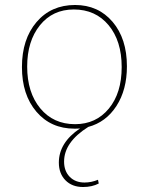

<svg xmlns="http://www.w3.org/2000/svg" viewBox="-20 -506 597 770"><path d="M279 10Q184 10 126 -58Q68 -126 68 -237Q68 -349 126.5 -417.5Q185 -486 281 -486Q374 -486 431.5 -418.5Q489 -351 489 -240Q489 -146 447 -81Q405 -16 334 3Q237 64 237 142Q237 180 259.5 203Q282 226 319 226Q346 226 373 215L376 230Q349 244 313 244Q269 244 242.5 217Q216 190 216 146Q216 66 301 9Q294 10 279 10ZM281 -8Q365 -8 416.5 -70.5Q468 -133 468 -237Q468 -342 415.5 -405Q363 -468 276 -468Q191 -468 140 -404.5Q89 -341 89 -239Q89 -135 141.5 -71.5Q194 -8 281 -8Z"/></svg>

Font: Cantarell Thin
Style: Regular
Weight: 100
Designer: Dave Crossland, Nikolaus Waxweiler, Florian Fecher, Jacques Le Bailly, Eben Sorkin, Alexei Vanyashin, Alexios Zavras, Em
Version: Version 0.303